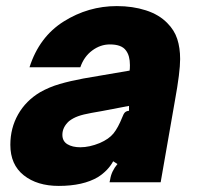

<svg xmlns="http://www.w3.org/2000/svg" viewBox="-20 -599 648 631"><path d="M14 -123Q14 -178 39.5 -223Q65 -268 112 -296Q142 -313 176.5 -323Q211 -333 254 -341L406 -367Q407 -373 407 -385Q407 -416 394 -433Q380 -453 341 -453Q310 -453 283 -433Q256 -413 244 -378H77Q109 -478 189.5 -528.5Q270 -579 364 -579Q416 -579 459.5 -565Q503 -551 530 -523Q553 -500 562.5 -471Q572 -442 572 -405Q572 -362 555 -269L508 0H340L342 -9Q346 -36 366 -60L352 -69Q335 -38 302 -17Q253 12 173 12Q102 12 58 -23Q14 -58 14 -123ZM308 -129Q338 -142 353 -160.5Q368 -179 382 -214Q386 -225 390.5 -229.5Q395 -234 404 -235V-251L315 -234L281 -228Q253 -223 236.5 -217Q220 -211 207 -201Q185 -181 185 -156Q185 -135 201.5 -125Q218 -115 244 -115Q274 -115 308 -129Z"/></svg>

Font: Open Sauce Sans Black Italic
Style: Regular
Weight: 900
Italic angle: -10°
Designer: Alfredo Marco Pradil
Foundry: Creative Sauce Fz LLC
Version: Version 1.477